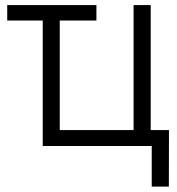

<svg xmlns="http://www.w3.org/2000/svg" viewBox="-20 -562 681 739"><path d="M351.1 -542.5V-482.9H7.8V-542.5ZM144.5 0V-542.5H210V-61.5H494.1V-542.5H560.1V0ZM564 156.2V0H522.5V-61.5H630.4L629.9 156.2Z"/></svg>

Font: Inter 16pt Light
Style: Regular
Weight: 300
Version: Version 4.001;git-66647c0bb